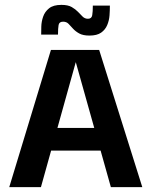

<svg xmlns="http://www.w3.org/2000/svg" viewBox="-20 -768 618 788"><path d="M18 0 189 -563H387L564 0H435L291 -513L148 0ZM147 -150 144 -243H434L433 -150ZM149 -626Q149 -639 149.5 -659Q150 -679 157 -699.5Q164 -720 181.5 -734Q199 -748 232 -748Q259 -748 274.5 -739Q290 -730 300 -719.5Q310 -709 319 -700Q328 -691 341 -691Q356 -691 358.5 -705.5Q361 -720 361 -745H431Q431 -726 429.5 -705Q428 -684 420 -665Q412 -646 395 -634Q378 -622 347 -622Q321 -622 305.5 -630.5Q290 -639 280 -650Q270 -661 261.5 -670Q253 -679 239 -679Q223 -679 220.5 -665.5Q218 -652 218 -626Z"/></svg>

Font: Darker Grotesque ExtraBold
Style: Regular
Weight: 800
Designer: Gabriel Lam
Foundry: TypeRant
Version: Version 1.000;gftools[0.9.28]